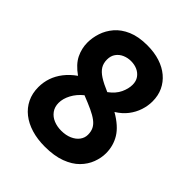

<svg xmlns="http://www.w3.org/2000/svg" viewBox="-203 -830 965 965"><g transform="rotate(45 280.0 -347.5)"><path d="M277 15Q225 15 182 2Q139 -11 108 -35.5Q77 -60 60 -95Q43 -130 43 -174Q43 -209 54 -241Q65 -273 87.5 -302Q110 -331 144 -355Q96 -389 77.5 -427Q59 -465 59 -507Q59 -541 70.5 -576.5Q82 -612 108 -642.5Q134 -673 177 -691.5Q220 -710 282 -710Q332 -710 372 -697Q412 -684 440.5 -660Q469 -636 484.5 -603Q500 -570 500 -529Q500 -497 489.5 -465Q479 -433 457.5 -405Q436 -377 402 -356Q466 -319 492.5 -275.5Q519 -232 519 -179Q519 -146 506 -111.5Q493 -77 465 -48.5Q437 -20 390.5 -2.5Q344 15 277 15ZM279 -100Q312 -100 337 -111Q362 -122 375.5 -140.5Q389 -159 389 -181Q389 -204 380.5 -221Q372 -238 353.5 -252Q335 -266 306 -279.5Q277 -293 236 -309Q205 -284 188 -252Q171 -220 171 -190Q171 -161 186 -140.5Q201 -120 225.5 -110Q250 -100 279 -100ZM306 -401Q341 -427 355.5 -458Q370 -489 370 -517Q370 -543 357.5 -560.5Q345 -578 325 -587Q305 -596 280 -596Q257 -596 236 -587Q215 -578 202 -560Q189 -542 189 -516Q189 -490 200.5 -471Q212 -452 237.5 -435.5Q263 -419 306 -401Z"/></g></svg>

Font: Ubuntu Sans Mono
Style: Bold
Weight: 700
Monospace: yes
Designer: Dalton Maag Ltd
Foundry: Dalton Maag Ltd
Version: Version 1.006